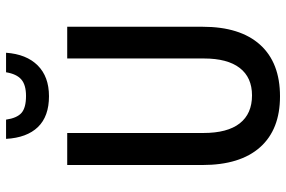

<svg xmlns="http://www.w3.org/2000/svg" viewBox="-180 -782 972 653"><g transform="rotate(-90 306.5 -456.0)"><path d="M304.7 9.8Q191.9 9.8 131.6 -58.1Q71.3 -126 71.3 -253.9V-713.9H180.2V-251Q180.2 -168.9 212.9 -127.2Q245.6 -85.4 308.1 -85.4Q369.1 -85.4 401.4 -127.2Q433.6 -168.9 433.6 -249V-713.9H541.5V-253.4Q541.5 -126 480.5 -58.1Q419.4 9.8 304.7 9.8ZM305.2 -775.9Q236.8 -775.9 200.4 -813.5Q164.1 -851.1 160.2 -921.9H225.6Q231 -884.8 248.5 -869.4Q266.1 -854 306.2 -854Q343.8 -854 362.3 -870.1Q380.9 -886.2 386.7 -921.9H453.1Q448.2 -852.5 409.9 -814.2Q371.6 -775.9 305.2 -775.9Z"/></g></svg>

Font: Open Sans
Style: Regular
Weight: 600
Width: 3
Foundry: Ascender Corporation
Version: Version 1.000